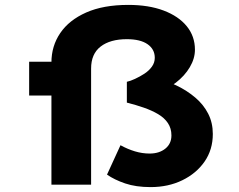

<svg xmlns="http://www.w3.org/2000/svg" viewBox="-20 -754 974 784"><path d="M595 10Q535 10 491 -5Q447 -20 417 -41L472 -161Q501 -145 531 -136Q561 -127 591 -127Q630 -127 655 -147Q680 -167 680 -201Q680 -230 665.5 -251.5Q651 -273 625.5 -288Q600 -303 567 -314.5Q534 -326 498 -335V-420Q512 -423 531.5 -432Q551 -441 569.5 -453Q588 -465 600 -481.5Q612 -498 612 -518Q612 -553 582.5 -573.5Q553 -594 498 -594Q430 -594 391 -564Q352 -534 352 -474V0H190V-499Q190 -566 226 -619Q262 -672 332 -703Q402 -734 504 -734Q587 -734 648 -711Q709 -688 742.5 -647Q776 -606 776 -551Q776 -515 755 -479.5Q734 -444 697.5 -416Q661 -388 614 -372L612 -437Q659 -425 701.5 -404.5Q744 -384 777.5 -355.5Q811 -327 830 -290Q849 -253 849 -207Q849 -143 815.5 -94.5Q782 -46 724.5 -18Q667 10 595 10ZM99 -364V-502H282V-364Z"/></svg>

Font: Lexend Peta
Style: Bold
Weight: 700
Designer: Bonnie Shaver-Troup, Thomas Jockin
Foundry: Lexend
Version: Version 1.007